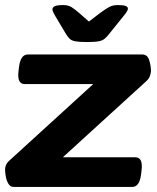

<svg xmlns="http://www.w3.org/2000/svg" viewBox="-20 -738 620 758"><path d="M34 0Q21 0 13.5 -12Q6 -24 3 -40.5Q0 -57 0 -69Q0 -77 3.5 -86Q7 -95 18 -105L348 -406H78Q47 -406 53 -456L55 -473Q61 -523 90 -523H542Q562 -523 569 -500.5Q576 -478 576 -457Q576 -452 572.5 -440Q569 -428 558 -418L228 -117H514Q545 -117 539 -67L537 -50Q531 0 502 0ZM444 -718Q467 -718 476 -714.5Q485 -711 485 -704Q485 -700 481.5 -693.5Q478 -687 468 -675L410 -603Q401 -592 393 -585Q385 -578 369.5 -575Q354 -572 322 -572Q292 -572 277 -575Q262 -578 255 -585Q248 -592 241 -603L198 -675Q193 -684 190 -690Q187 -696 187 -701Q187 -709 196 -713.5Q205 -718 230 -718Q249 -718 262 -710Q275 -702 291 -688L331 -653L377 -688Q396 -702 410.5 -710Q425 -718 444 -718Z"/></svg>

Font: Asap Expanded Expanded Regular
Style: Bold Italic
Weight: 700
Width: 7
Italic angle: -6°
Designer: Pablo Cosgaya
Foundry: Omnibus-Type
Version: Version 3.001; ttfautohint (v1.8.4.7-5d5b)